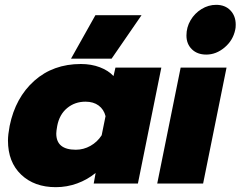

<svg xmlns="http://www.w3.org/2000/svg" viewBox="-20 -760 996 795"><path d="M375 -697H566L442 -517H274ZM13 -178Q13 -202 20 -239Q44 -356 122 -425.5Q200 -495 315 -495Q358 -495 393.5 -481.5Q429 -468 450 -445L458 -480H648L551 0H368L376 -44Q342 -16 299.5 -0.5Q257 15 211 15Q122 15 67.5 -37Q13 -89 13 -178ZM401 -200 417 -279Q410 -307 388.5 -323Q367 -339 334 -339Q290 -339 258 -312.5Q226 -286 217 -239Q213 -217 213 -207Q213 -140 294 -140Q326 -140 354.5 -156Q383 -172 401 -200Z M752 -613Q752 -647 769 -676Q786 -705 814.5 -722.5Q843 -740 875 -740Q912 -740 934 -717Q956 -694 956 -658Q956 -644 954 -637Q945 -593 910 -563.5Q875 -534 834 -534Q797 -534 774.5 -556Q752 -578 752 -613ZM728 -480H918L821 0H631Z"/></svg>

Font: Readiness ExtraBold
Style: Italic
Weight: 800
Italic angle: -12°
Designer: Katatrad Team
Foundry: CadsonDemak
Version: Version 1.00;January 16, 2020;FontCreator 12.0.0.2550 64-bit